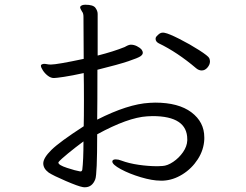

<svg xmlns="http://www.w3.org/2000/svg" viewBox="-20 -766 1040 812"><path d="M810 -477Q730 -545 651 -583Q638 -590 638 -602Q638 -607 641 -611Q649 -620 655 -624Q661 -628 668 -628Q674 -628 677 -627Q694 -624 738.5 -601.5Q783 -579 822 -554Q861 -529 865 -520Q868 -513 868 -506Q868 -493 857.5 -480.5Q847 -468 833 -468Q821 -468 810 -477ZM156 -493Q161 -496 166 -496Q172 -496 179 -494.5Q186 -493 195 -493Q221 -493 334 -517L333 -695Q333 -710 327 -717Q326 -719 322.5 -725Q319 -731 319 -735V-737Q324 -746 341 -746Q374 -746 383.5 -733Q393 -720 393 -707V-531Q460 -548 507 -567Q509 -568 515.5 -571.5Q522 -575 527 -576Q529 -577 534 -577Q546 -577 558.5 -571Q571 -565 579 -556Q584 -549 584 -543Q584 -535 574 -528Q564 -521 522.5 -507Q481 -493 392 -471Q392 -330 391 -260Q521 -326 612 -331L636 -332Q735 -332 789.5 -291Q844 -250 844 -185V-177Q842 -132 816.5 -92.5Q791 -53 751.5 -28.5Q712 -4 670 -2H659Q624 -2 575.5 -16.5Q527 -31 491 -50.5Q455 -70 455 -83Q455 -87 458.5 -89.5Q462 -92 469 -92Q481 -92 493 -87Q525 -75 566.5 -69Q608 -63 646 -63L667 -64Q688 -65 712.5 -81.5Q737 -98 754 -122.5Q771 -147 772 -172V-177Q772 -275 625 -275L602 -274Q521 -269 391 -198Q391 -29 383 -8Q370 26 339 26Q332 26 329 25Q311 22 258.5 -0.5Q206 -23 186 -36Q163 -53 163 -75Q163 -98 197.5 -132Q232 -166 334 -232Q335 -266 335 -340Q335 -417 334 -457Q284 -446 250.5 -441Q217 -436 208 -436Q195 -436 182.5 -445.5Q170 -455 161.5 -468Q153 -481 153 -488Q153 -492 156 -493ZM319 -41H321Q326 -41 328 -48Q333 -88 333 -168Q298 -142 267.5 -117Q237 -92 228 -81Q227 -80 227 -78Q227 -68 263.5 -56Q300 -44 319 -41Z"/></svg>

Font: Iansui 0.93
Style: Regular
Weight: 400
Designer: But Ko / Fontworks Inc.
Foundry: zi-hi.com / Fontworks Inc.
Version: Version 0.931